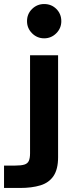

<svg xmlns="http://www.w3.org/2000/svg" viewBox="-88 -770 367 952"><path d="M-68 162V51H-13Q17 51 33 46Q49 41 55 27.5Q61 14 61 -10V-496H200V10Q200 69 177.5 102.5Q155 136 112.5 149Q70 162 11 162ZM131 -580Q96 -580 71 -605Q46 -630 46 -665Q46 -701 71 -725.5Q96 -750 131 -750Q167 -750 191.5 -725.5Q216 -701 216 -665Q216 -630 191 -605Q166 -580 131 -580Z"/></svg>

Font: Atkinson Hyperlegible Next
Style: Bold
Weight: 700
Designer: Elliott Scott, Megan Eiswerth, Linus Boman, Theodore Petrosky, Letters from Sweden
Foundry: Applied Design Works, Letters from Sweden
Version: Version 2.001